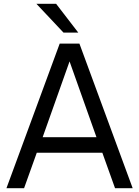

<svg xmlns="http://www.w3.org/2000/svg" viewBox="-20 -993 734 1013"><path d="M107 0H14L295 -763H399L680 0H587L520 -187H174ZM347 -669 205 -269H489ZM276 -973 393 -821H315L172 -973Z"/></svg>

Font: Open Sauce One
Style: Regular
Weight: 400
Designer: Alfredo Marco Pradil
Foundry: Creative Sauce Fz LLC
Version: Version 1.477